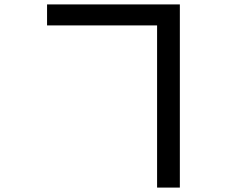

<svg xmlns="http://www.w3.org/2000/svg" viewBox="-20 -797 1040 869"><path d="M691 -682V52H794V-777H193V-682Z"/></svg>

Font: Noto Sans Japanese Medium
Style: Regular
Weight: 500
Designer: Ryoko NISHIZUKA (kana & ideographs); Paul D. Hunt (Latin, Greek & Cyrillic); Wenlong ZHANG (bopomofo); Sandoll Communica
Foundry: Adobe Systems Incorporated
Version: Version 1.000;PS 1;hotconv 1.0.78;makeotf.lib2.5.61930